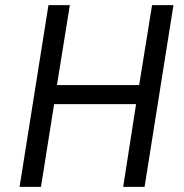

<svg xmlns="http://www.w3.org/2000/svg" viewBox="-20 -725 715 745"><path d="M56 0 168 -705H251L201 -395H520L570 -705H653L541 0H458L508 -321H190L139 0Z"/></svg>

Font: Nunito Sans 7pt Condensed
Style: Italic
Weight: 400
Width: 3
Italic angle: -9°
Designer: Vernon Adams
Foundry: Vernon Adams
Version: Version 3.101;gftools[0.9.27]